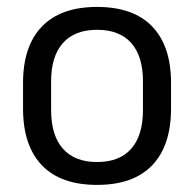

<svg xmlns="http://www.w3.org/2000/svg" viewBox="-20 -521 560 554"><path d="M260 12.5Q155 12.5 100.8 -44.2Q46.5 -101 46.5 -207.5V-282Q46.5 -388 101 -444.5Q155.5 -501 260 -501Q365 -501 419.2 -444.5Q473.5 -388 473.5 -282V-207.5Q473.5 -101 419.2 -44.2Q365 12.5 260 12.5ZM260 -53.5Q325 -53.5 358.8 -92Q392.5 -130.5 392.5 -203V-286.5Q392.5 -358.5 358.8 -396.8Q325 -435 260 -435Q195.5 -435 161.5 -396.8Q127.5 -358.5 127.5 -286.5V-203Q127.5 -130.5 161.5 -92Q195.5 -53.5 260 -53.5Z"/></svg>

Font: Anek Gurmukhi Medium
Style: Regular
Weight: 400
Version: Version 1.003